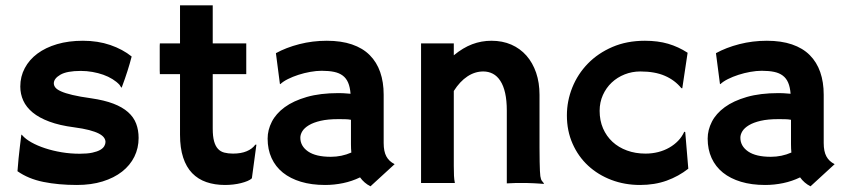

<svg xmlns="http://www.w3.org/2000/svg" viewBox="-20 -669 3100 702"><path d="M43.9 -43Q45.4 -65.9 47.9 -89.8Q50.3 -113.8 52.7 -133.1Q55.2 -152.3 56.6 -164.8Q58.1 -177.2 58.1 -177.2Q58.6 -177.2 61.5 -174.3Q73.2 -160.6 95 -148.4Q116.7 -136.2 144.8 -127Q172.9 -117.7 205.3 -112.3Q237.8 -106.9 271.5 -106.9Q299.3 -106.9 317.4 -110.8Q335.4 -114.7 346.2 -120.8Q356.9 -127 361.3 -134.8Q365.7 -142.6 365.7 -149.9Q365.7 -158.2 360.1 -166Q354.5 -173.8 341.3 -180.7Q328.1 -187.5 305.9 -193.4Q283.7 -199.2 250.5 -203.6Q197.8 -210.4 160.4 -224.4Q123 -238.3 99.6 -257.6Q76.2 -276.9 65.2 -301Q54.2 -325.2 54.2 -352.5Q54.2 -389.2 70.6 -419.9Q86.9 -450.7 116.7 -472.9Q146.5 -495.1 188.7 -507.6Q231 -520 283.2 -520Q337.9 -520 383.3 -504.4Q428.7 -488.8 461.4 -462.4Q454.6 -436 446 -409.2Q437.5 -382.3 426.3 -352.5Q425.3 -348.6 424.3 -348.6Q423.3 -348.6 421.1 -352.5Q418.9 -356.4 417 -358.9Q406.7 -370.1 391.4 -379.6Q376 -389.2 357.4 -395.8Q338.9 -402.3 317.9 -406Q296.9 -409.7 275.4 -409.7Q224.6 -409.7 200.7 -395.8Q176.8 -381.8 176.8 -364.3Q176.8 -356.4 182.4 -349.1Q188 -341.8 203.1 -335Q218.3 -328.1 244.9 -321.8Q271.5 -315.4 313.5 -309.6Q361.3 -302.7 394.5 -290Q427.7 -277.3 448.2 -259Q468.8 -240.7 477.8 -217Q486.8 -193.4 486.8 -164.6Q486.8 -127.4 471.2 -95.9Q455.6 -64.5 426.3 -41.5Q397 -18.6 355.2 -5.6Q313.5 7.3 261.2 7.3Q193.4 7.3 138.4 -3.9Q83.5 -15.1 43.9 -43Z M638.2 -397.9H564.5Q564 -404.8 564 -412.1Q564 -419.4 564 -426.8V-481Q564 -493.7 564 -502Q564 -510.3 564.5 -510.3H638.2V-649.4H757.8V-510.3H880.4V-397.9H757.8V-198.7Q757.8 -170.4 762.7 -152.6Q767.6 -134.8 776.9 -124.8Q786.1 -114.7 800 -111.1Q814 -107.4 832 -107.4Q861.3 -107.4 881.8 -116Q902.3 -124.5 913.6 -140.1H917.5L900.9 -17.1Q895.5 -11.7 885 -7.3Q874.5 -2.9 861.1 0.5Q847.7 3.9 832.5 5.6Q817.4 7.3 802.7 7.3Q765.1 7.3 734.6 -3.2Q704.1 -13.7 682.6 -35.9Q661.1 -58.1 649.7 -93Q638.2 -127.9 638.2 -176.3Z M958.5 -162.1Q958.5 -193.8 973.9 -223.9Q989.3 -253.9 1021 -277.1Q1052.7 -300.3 1101.8 -314.5Q1150.9 -328.6 1217.8 -328.6Q1222.2 -328.6 1226.8 -328.4Q1231.4 -328.1 1236.3 -328.1L1261.7 -326.2Q1259.8 -350.6 1252.9 -366.7Q1246.1 -382.8 1233.2 -392.6Q1220.2 -402.3 1201.4 -406.2Q1182.6 -410.2 1156.2 -410.2Q1136.7 -410.2 1114.5 -406.2Q1092.3 -402.3 1071.3 -395.5Q1050.3 -388.7 1032.7 -379.9Q1015.1 -371.1 1004.9 -361.3L1003.4 -362.3L988.8 -474.6Q1025.9 -495.1 1074.5 -507.6Q1123 -520 1174.8 -520Q1227.5 -520 1266.8 -506.6Q1306.2 -493.2 1331.8 -467.5Q1357.4 -441.9 1370.1 -405.3Q1382.8 -368.7 1382.8 -322.8V-146Q1382.8 -115.2 1392.6 -97.2Q1402.3 -79.1 1422.9 -68.8L1334.5 12.2Q1311.5 0.5 1296.4 -20.5Q1267.1 -6.3 1234.6 0.5Q1202.1 7.3 1168.5 7.3Q1119.1 7.3 1080.3 -4.4Q1041.5 -16.1 1014.4 -37.8Q987.3 -59.6 972.9 -91.1Q958.5 -122.6 958.5 -162.1ZM1078.1 -165.5Q1078.1 -134.8 1106.4 -115.2Q1134.8 -95.7 1189.5 -95.7Q1229 -95.7 1264.6 -111.3Q1263.2 -126 1263.2 -141.6V-231Q1254.4 -232.9 1241 -233.2Q1227.5 -233.4 1216.3 -233.4Q1178.7 -233.4 1152.3 -227.3Q1126 -221.2 1109.4 -211.2Q1092.8 -201.2 1085.4 -189.2Q1078.1 -177.2 1078.1 -165.5Z M1519.5 -510.3H1639.2V-466.8Q1672.9 -494.6 1706.5 -507.3Q1740.2 -520 1776.9 -520Q1816.9 -520 1849.4 -505.9Q1881.8 -491.7 1904.8 -465.6Q1927.7 -439.5 1940.2 -403.1Q1952.6 -366.7 1952.6 -322.3V-202.6Q1952.6 -158.7 1952.6 -128.2Q1952.6 -97.7 1953.1 -76.9Q1953.6 -56.2 1954.1 -43.9Q1954.6 -31.7 1955.6 -24.9Q1957.5 -12.2 1961.7 -7.3Q1965.8 -2.4 1968.8 1.5L1967.8 3.4Q1960.9 2.9 1951.7 2.2Q1942.4 1.5 1931.4 1Q1920.4 0.5 1908.4 0.2Q1896.5 0 1884.8 0Q1876.5 0 1863.5 0.2Q1850.6 0.5 1833 1.5V-264.6Q1833 -301.8 1826.9 -328.9Q1820.8 -356 1809.3 -373.5Q1797.9 -391.1 1782 -399.4Q1766.1 -407.7 1747.1 -407.7Q1716.3 -407.7 1689 -389.6Q1661.6 -371.6 1639.2 -336.4V-62.5Q1639.2 -40.5 1639.9 -26.4Q1640.6 -12.2 1643.1 0H1519.5Z M2052.7 -247.1Q2052.7 -299.8 2072.5 -349.1Q2092.3 -398.4 2129.4 -436.5Q2166.5 -474.6 2219.2 -497.3Q2272 -520 2337.9 -520Q2385.3 -520 2422.9 -509Q2460.4 -498 2494.1 -476.1L2474.6 -346.2L2471.2 -346.7Q2447.3 -376 2410.9 -391.8Q2374.5 -407.7 2321.3 -407.7Q2291 -407.7 2263.9 -397Q2236.8 -386.2 2216.6 -367.2Q2196.3 -348.1 2184.3 -321.5Q2172.4 -294.9 2172.4 -263.7Q2172.4 -228.5 2184.8 -199.7Q2197.3 -170.9 2219.5 -150.4Q2241.7 -129.9 2272.5 -118.7Q2303.2 -107.4 2340.3 -107.4Q2364.3 -107.4 2386.5 -113Q2408.7 -118.7 2427 -129.2Q2445.3 -139.6 2459.5 -154.3Q2473.6 -168.9 2481.9 -187.5L2485.4 -186L2496.6 -52.2Q2461.4 -24.4 2417.5 -8.5Q2373.5 7.3 2320.3 7.3Q2264.2 7.3 2215.3 -11.2Q2166.5 -29.8 2130.4 -63.2Q2094.2 -96.7 2073.5 -143.6Q2052.7 -190.4 2052.7 -247.1Z M2567.4 -162.1Q2567.4 -193.8 2582.8 -223.9Q2598.1 -253.9 2629.9 -277.1Q2661.6 -300.3 2710.7 -314.5Q2759.8 -328.6 2826.7 -328.6Q2831.1 -328.6 2835.7 -328.4Q2840.3 -328.1 2845.2 -328.1L2870.6 -326.2Q2868.7 -350.6 2861.8 -366.7Q2855 -382.8 2842 -392.6Q2829.1 -402.3 2810.3 -406.2Q2791.5 -410.2 2765.1 -410.2Q2745.6 -410.2 2723.4 -406.2Q2701.2 -402.3 2680.2 -395.5Q2659.2 -388.7 2641.6 -379.9Q2624 -371.1 2613.8 -361.3L2612.3 -362.3L2597.7 -474.6Q2634.8 -495.1 2683.3 -507.6Q2731.9 -520 2783.7 -520Q2836.4 -520 2875.7 -506.6Q2915 -493.2 2940.7 -467.5Q2966.3 -441.9 2979 -405.3Q2991.7 -368.7 2991.7 -322.8V-146Q2991.7 -115.2 3001.5 -97.2Q3011.2 -79.1 3031.7 -68.8L2943.4 12.2Q2920.4 0.5 2905.3 -20.5Q2876 -6.3 2843.5 0.5Q2811 7.3 2777.3 7.3Q2728 7.3 2689.2 -4.4Q2650.4 -16.1 2623.3 -37.8Q2596.2 -59.6 2581.8 -91.1Q2567.4 -122.6 2567.4 -162.1ZM2687 -165.5Q2687 -134.8 2715.3 -115.2Q2743.7 -95.7 2798.3 -95.7Q2837.9 -95.7 2873.5 -111.3Q2872.1 -126 2872.1 -141.6V-231Q2863.3 -232.9 2849.9 -233.2Q2836.4 -233.4 2825.2 -233.4Q2787.6 -233.4 2761.2 -227.3Q2734.9 -221.2 2718.3 -211.2Q2701.7 -201.2 2694.3 -189.2Q2687 -177.2 2687 -165.5Z"/></svg>

Font: Hammersmith One
Style: Regular
Weight: 400
Designer: Nicole Fally
Foundry: Nicole Fally
Version: Version 1.002